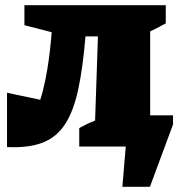

<svg xmlns="http://www.w3.org/2000/svg" viewBox="-20 -564 692 739"><path d="M451 155 464 0H285V-71Q302 -80 311.5 -85Q321 -90 346 -100L357 -424H309Q299 -303 281 -219.5Q263 -136 230.5 -86Q198 -36 144 -15Q90 6 7 2V-207L135 -180Q146 -214 154.5 -256Q163 -298 168.5 -340Q174 -382 177 -417L179 -440L74 -467V-544H618V-474Q608 -469 604.5 -467Q601 -465 593 -460.5Q585 -456 558 -443V-120H646V-85L557 155Z"/></svg>

Font: Piazzolla SC Black
Style: Regular
Weight: 900
Designer: Juan Pablo del Peral
Foundry: Huerta Tipografica
Version: Version 1.330